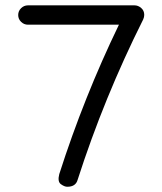

<svg xmlns="http://www.w3.org/2000/svg" viewBox="-20 -694 614 726"><path d="M488.3 -673.8Q502.4 -673.8 513.9 -663.8Q525.4 -653.8 525.4 -637.7Q525.4 -629.4 521.5 -620.6Q373.5 -325.2 273.4 -13.7Q266.1 12.2 234.4 12.2Q223.6 12.2 210.2 2.4Q196.8 -7.3 204.1 -35.6Q250.5 -180.7 306.9 -322Q363.3 -463.4 429.7 -600.6H85.9Q70.8 -600.6 59.8 -611.3Q48.8 -622.1 48.8 -637.2Q48.8 -652.3 59.8 -663.1Q70.8 -673.8 85.9 -673.8Z"/></svg>

Font: Manjari
Style: Regular
Weight: 400
Designer: Santhosh Thottingal <santhosh.thottingal@gmail.com>
Foundry: SMC
Version: Version 2.000